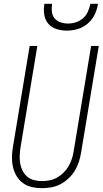

<svg xmlns="http://www.w3.org/2000/svg" viewBox="-20 -975 540 1003"><path d="M198 8Q171 8 145.5 2Q120 -4 99.5 -19Q79 -34 66 -56.5Q53 -79 47.5 -104Q42 -129 42.5 -156Q43 -183 48 -210L135 -735H175L87 -204Q84 -183 83 -162Q82 -141 85.5 -121Q89 -101 98 -83Q107 -65 122.5 -52Q138 -39 158 -34Q178 -29 199 -29Q219 -29 239.5 -33Q260 -37 278.5 -47.5Q297 -58 312.5 -73.5Q328 -89 338.5 -107.5Q349 -126 355.5 -145.5Q362 -165 365 -186L456 -735H496L404 -180Q400 -155 392.5 -131Q385 -107 371.5 -84.5Q358 -62 338.5 -43.5Q319 -25 296 -13Q273 -1 248 3.5Q223 8 198 8ZM329 -815Q301 -815 274.5 -823.5Q248 -832 231.5 -852Q215 -872 211 -899.5Q207 -927 212 -955H252Q249 -935 251 -914.5Q253 -894 265 -879.5Q277 -865 296 -858.5Q315 -852 335 -852Q356 -852 376.5 -858.5Q397 -865 413.5 -879.5Q430 -894 439 -914Q448 -934 452 -955H492Q489 -936 482.5 -917.5Q476 -899 465 -882Q454 -865 438 -851.5Q422 -838 404 -830Q386 -822 367 -818.5Q348 -815 329 -815Z"/></svg>

Font: Iosevka Curly XLtObl
Style: Regular
Weight: 200
Italic angle: -9°
Monospace: yes
Designer: Belleve Invis
Foundry: Belleve Invis
Version: Version 11.1.0; ttfautohint (v1.8.3)